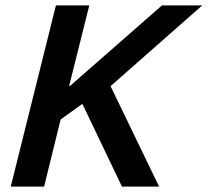

<svg xmlns="http://www.w3.org/2000/svg" viewBox="-20 -695 773 715"><path d="M20 0 188.3 -675H312.5L237.5 -375H240.8L583.3 -675H733.3L391.7 -374.2L572.5 0H434.2L286.7 -308.3L205.8 -250L144.2 0Z"/></svg>

Font: Funnel Sans SemiBold
Style: Italic
Weight: 600
Italic angle: -14.036°
Designer: NORD ID, Kristian Moeller
Foundry: Dicotype
Version: Version 1.000